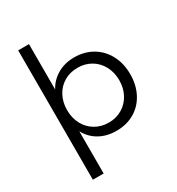

<svg xmlns="http://www.w3.org/2000/svg" viewBox="-216 -876 1108 1203"><g transform="rotate(-30 338.0 -274.0)"><path d="M380.9 -528.8Q455.1 -528.8 512.5 -494.9Q569.8 -460.9 601.8 -400.4Q633.8 -339.8 633.8 -262.2Q633.8 -185.1 602.3 -124.5Q570.8 -64 513.9 -30.5Q457 2.9 382.8 2.9Q313 2.9 260 -27.1Q207 -57.1 178.2 -111.8V193.8H100.1V-742.2H178.2V-414.1Q207 -467.8 260 -498.3Q313 -528.8 380.9 -528.8ZM178.2 -264.2Q178.2 -207 202.1 -162.1Q226.1 -117.2 269 -91.6Q312 -65.9 367.2 -65.9Q421.4 -65.9 464.1 -91.6Q506.8 -117.2 531 -162.1Q555.2 -207 555.2 -264.2Q555.2 -320.3 531 -365.7Q506.8 -411.1 463.9 -436.5Q420.9 -461.9 367.2 -461.9Q312 -461.9 269 -436.5Q226.1 -411.1 202.1 -366Q178.2 -320.8 178.2 -264.2Z"/></g></svg>

Font: Argentum Sans Light
Style: Regular
Weight: 300
Designer: Julieta Ulanovsky (Modified by Cristiano Sobral)
Foundry: Julieta Ulanovsky
Version: Version 1.000; ttfautohint (v1.5.65-e2d9)